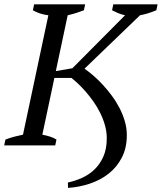

<svg xmlns="http://www.w3.org/2000/svg" viewBox="-26 -683 761 902"><path d="M475.6 -33.7Q475.6 -64.5 467 -94.7Q458.5 -125 444.3 -153.3Q430.2 -181.6 412.4 -206.8Q394.5 -231.9 376 -253.2Q357.4 -274.4 340.1 -290.5Q322.8 -306.6 309.6 -316.9H229.5L172.9 -50.3Q192.9 -46.4 209.7 -41Q226.6 -35.6 239.3 -27.3L233.4 0H-6.3L-0.5 -27.3Q21 -35.6 41.5 -41Q62 -46.4 82 -50.3L201.2 -611.3Q179.7 -613.8 161.1 -620.1Q142.6 -626.5 128.4 -634.8L134.3 -662.6H374L368.2 -634.8Q352.1 -628.4 332.8 -622.3Q313.5 -616.2 292 -611.3L236.3 -349.1L314 -362.3L561.5 -611.3Q543 -615.2 528.3 -621.6Q513.7 -627.9 500.5 -634.8L506.3 -662.6H714.4L708.5 -634.8Q667.5 -617.7 631.8 -611.3L371.1 -360.4Q390.1 -347.2 412.6 -327.9Q435.1 -308.6 457 -284.7Q479 -260.7 499.5 -233.2Q520 -205.6 535.6 -175.3Q551.3 -145 560.5 -113Q569.8 -81.1 569.8 -48.3Q569.8 12.2 546.4 57.4Q522.9 102.5 484.4 132.8Q445.8 163.1 396 179.7Q346.2 196.3 293.5 199.7L293 174.3Q326.2 167.5 358.9 152.8Q391.6 138.2 417.5 113.5Q443.4 88.9 459.5 52.7Q475.6 16.6 475.6 -33.7Z"/></svg>

Font: PT Astra Serif
Style: Italic
Weight: 400
Italic angle: -16°
Designer: A.Korolkova, I. Chaeva
Foundry: ParaType Ltd
Version: Version 1.001